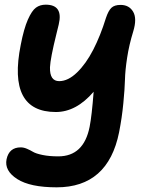

<svg xmlns="http://www.w3.org/2000/svg" viewBox="-20 -533 639 814"><path d="M220.2 261.2Q107.9 261.2 53 226.1Q-2 190.9 7.8 142.1Q18.6 91.8 67.9 91.8Q80.6 91.8 94.2 97.7Q107.9 103.5 120.1 110.8Q132.3 118.2 160.4 124Q188.5 129.9 227.1 129.9Q335 129.9 359.9 4.9Q369.1 -41 377 -144Q303.2 -58.1 216.8 -58.1Q10.7 -58.1 67.9 -342.8Q81.1 -411.1 98.1 -449.7Q115.2 -488.3 132.6 -500.7Q149.9 -513.2 173.8 -513.2Q249 -513.2 229 -429.2Q225.6 -416 219.2 -389.2Q193.4 -285.2 191.9 -247.6Q190.4 -189 231 -189Q268.6 -189 306.6 -225.8Q344.7 -262.7 375.2 -322Q405.8 -381.3 429.2 -457Q439.5 -487.8 452.4 -500Q465.3 -512.2 491.2 -512.2Q527.3 -512.2 544.4 -483.4Q561.5 -454.6 544.9 -399.9Q527.3 -342.8 519 -288.6Q510.7 -234.4 509.8 -195.3Q508.8 -156.2 502.9 -95.2Q497.1 -34.2 484.9 27.8Q438 261.2 220.2 261.2Z"/></svg>

Font: Shantell Sans Normal
Style: Italic
Weight: 600
Italic angle: -11.31°
Designer: Stephen Nixon, Anya Danilova, Shantell Martin
Foundry: Arrow Type
Version: Version 1.006;[559af2be0]